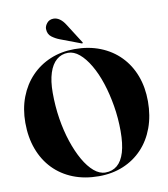

<svg xmlns="http://www.w3.org/2000/svg" viewBox="-96 -978 934 1068"><g transform="rotate(-10 370.5 -443.5)"><path d="M364 -710Q444.5 -710 509.2 -684.2Q574 -658.5 620.5 -611Q667 -563.5 691.8 -498Q716.5 -432.5 716.5 -353.5Q716.5 -272 692 -205Q667.5 -138 622.2 -90Q577 -42 514.5 -16Q452 10 376.5 10Q296 10 231.2 -15.8Q166.5 -41.5 120.2 -89.2Q74 -137 49 -204Q24 -271 24 -353.5Q24 -432 49 -497.5Q74 -563 119.5 -610.5Q165 -658 227.2 -684Q289.5 -710 364 -710ZM538 -217Q538 -290 526.2 -360Q514.5 -430 494.5 -490.8Q474.5 -551.5 447.2 -597.8Q420 -644 389 -670Q358 -696 325 -696Q287.5 -696 260 -672.5Q232.5 -649 217.8 -603.2Q203 -557.5 203 -491Q203 -416 214.2 -344.8Q225.5 -273.5 246 -212Q266.5 -150.5 293.2 -103.8Q320 -57 351.2 -30.5Q382.5 -4 415.5 -4Q455 -4 482.2 -27Q509.5 -50 523.8 -97Q538 -144 538 -217ZM345 -850 414 -741.5Q415 -740 415.8 -738.2Q416.5 -736.5 415.5 -735.5Q414.5 -733.5 412.2 -733.8Q410 -734 408.5 -734.5L293.5 -778Q269.5 -787 249 -802.5Q228.5 -818 228 -848Q228 -864 241.2 -880.2Q254.5 -896.5 277.5 -897Q296 -897.5 313.2 -885.5Q330.5 -873.5 345 -850Z"/></g></svg>

Font: Fraunces 120pt
Style: Bold
Weight: 700
Version: Version 1.000;[b76b70a41]